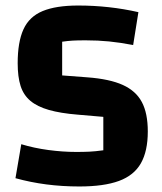

<svg xmlns="http://www.w3.org/2000/svg" viewBox="-20 -660 588 695"><path d="M57 -138Q103 -124 155 -117Q207 -110 256 -110Q282 -110 303.5 -111Q325 -112 354 -116V-237L261 -245Q199 -250 157 -262Q115 -274 90 -295Q65 -316 54.5 -349Q44 -382 44 -431Q44 -508 65 -554Q86 -600 134.5 -620Q183 -640 263 -640Q375 -640 481 -616L462 -497Q415 -506 375 -510Q335 -514 290 -514Q260 -514 243 -513Q226 -512 205 -509V-387L297 -380Q377 -374 424.5 -352.5Q472 -331 493.5 -290.5Q515 -250 515 -184Q515 -113 490 -69Q465 -25 410.5 -5Q356 15 267 15Q205 15 147.5 7.5Q90 0 36 -15Z"/></svg>

Font: Changa SemiBold
Style: Regular
Weight: 600
Designer: Eduardo Rodriguez Tunni
Foundry: Eduardo Rodriguez Tunni
Version: Version 3.002; ttfautohint (v1.8.2)